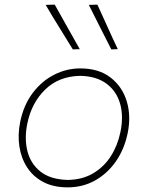

<svg xmlns="http://www.w3.org/2000/svg" viewBox="-20 -799 637 828"><path d="M272 9Q210.5 9 166.5 -14.2Q122.5 -37.5 96.8 -77.5Q71 -117.5 63.5 -168Q56 -218.5 67 -273Q82 -346.5 121.2 -398.2Q160.5 -450 214 -477Q267.5 -504 326 -504Q406 -504 457 -464.5Q508 -425 527 -360.8Q546 -296.5 530 -222Q515.5 -154 479 -102Q442.5 -50 389.5 -20.5Q336.5 9 272 9ZM274 -23Q336.5 -24.5 382.5 -52Q428.5 -79.5 457.8 -125.2Q487 -171 499 -228Q513.5 -296 498.2 -350.8Q483 -405.5 439.5 -438Q396 -470.5 326 -472Q233 -470 174.5 -412.5Q116 -355 98 -267Q84.5 -202.5 98.2 -147.5Q112 -92.5 155.2 -58.5Q198.5 -24.5 274 -23ZM294 -586Q265 -634 235 -681.8Q205 -729.5 177 -778L216 -779Q241.5 -734 269 -684.5Q296.5 -635 324 -587ZM460 -586Q435.5 -634 411 -682.5Q386.5 -731 363 -778L400 -779Q421 -734 443 -684.5Q465 -635 488 -587Z"/></svg>

Font: Commissioner Flair Thin
Style: Italic
Weight: 100
Italic angle: -12°
Designer: Kostas Bartsokas
Foundry: Kostas Bartsokas
Version: Version 1.000; ttfautohint (v1.8.3)